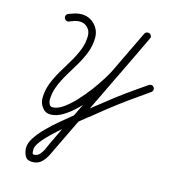

<svg xmlns="http://www.w3.org/2000/svg" viewBox="-125 -670 967 1078"><g transform="rotate(15 358.0 -131.5)"><path d="M157 -510Q149 -507 141 -511Q133 -515 130 -523Q127 -531 130.5 -539Q134 -547 142 -550Q160 -557 178 -562.5Q196 -568 216 -568Q261 -568 292 -536.5Q323 -505 323 -460Q323 -416 307.5 -375Q292 -334 268.5 -294.5Q245 -255 221.5 -216Q198 -177 182.5 -137.5Q167 -98 167 -56Q167 -46 173 -33.5Q179 -21 192 -21Q220 -21 252.5 -43.5Q285 -66 318 -101Q351 -136 381 -176Q411 -216 433.5 -252Q456 -288 467 -311Q496 -371 525 -431.5Q554 -492 583 -553Q588 -562 596 -564Q604 -566 611 -563Q619 -559 622.5 -551.5Q626 -544 621 -535Q534 -354 447 -173Q360 8 272 189Q261 213 247.5 240Q234 267 214 286Q194 305 161 305Q161 305 161 305Q161 305 161 305Q161 305 161 305Q161 305 161 305Q131 305 119.5 283.5Q108 262 108 236Q108 210 128.5 178Q149 146 181.5 113Q214 80 251 49Q288 18 321 -8.5Q354 -35 375 -52Q375 -52 375 -52Q376 -52 376 -52Q398 -70 420 -87.5Q442 -105 464 -122Q517 -165 572 -204.5Q627 -244 683 -282Q690 -287 698.5 -285.5Q707 -284 712 -277Q717 -270 715.5 -261.5Q714 -253 707 -248Q652 -210 597 -170.5Q542 -131 490 -90Q468 -72 446 -54.5Q424 -37 402 -19Q402 -19 402 -20Q402 -20 402 -20Q385 -6 354.5 18.5Q324 43 289 72.5Q254 102 222 132.5Q190 163 170 190Q150 217 150 236Q150 242 151 252.5Q152 263 161 263Q161 263 161 263Q161 263 161 263Q161 263 161 263Q161 263 161 263Q181 263 195 246.5Q209 230 218 208Q227 186 235 170Q322 -10 409 -191Q496 -372 583 -553Q588 -562 596 -564Q604 -566 612 -563Q619 -559 622.5 -551.5Q626 -544 621 -535Q592 -474 563 -413.5Q534 -353 505 -293Q491 -264 466 -224Q441 -184 408.5 -141.5Q376 -99 339 -62Q302 -25 264 -2Q226 21 192 21Q161 21 143 -3.5Q125 -28 125 -56Q125 -100 140.5 -141Q156 -182 179.5 -221.5Q203 -261 226.5 -300Q250 -339 265.5 -378.5Q281 -418 281 -460Q281 -488 262.5 -507Q244 -526 216 -526Q200 -526 185.5 -521Q171 -516 157 -510Q157 -510 157 -510Q157 -510 157 -510Z"/></g></svg>

Font: FRB American Cursive Medium
Style: Italic
Weight: 500
Italic angle: -25°
Version: Version 2.0;Modular Font Editor K font №1